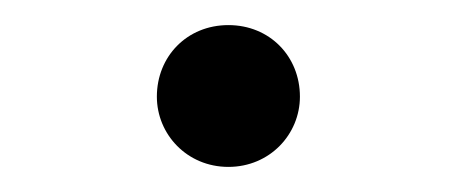

<svg xmlns="http://www.w3.org/2000/svg" viewBox="-20 -119 365 153"><path d="M162 14C195 14 219 -12 219 -42C219 -74 195 -99 162 -99C129 -99 105 -74 105 -42C105 -12 129 14 162 14Z"/></svg>

Font: Noto Serif SC Light
Style: Regular
Weight: 300
Designer: Ryoko NISHIZUKA 西塚涼子 (kana & ideographs); Frank Grießhammer (Latin, Greek & Cyrillic); Wenlong ZHANG 张文龙 (bopomofo); San
Foundry: Adobe
Version: Version 2.001;hotconv 1.1.0;makeotfexe 2.6.0